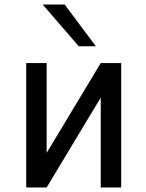

<svg xmlns="http://www.w3.org/2000/svg" viewBox="-20 -824 642 844"><path d="M167.5 -804.2H264.2L401.4 -620.6H326.2ZM95.2 -546.9H185.1V-151.9L422.9 -546.9H512.7V0H422.9V-395L185.1 0H95.2Z"/></svg>

Font: Vazir Code Hack
Style: Code-Hack
Weight: 400
Foundry: DejaVu fonts team - Redesigned by Saber Rastikerdar
Version: Version 1.1.2